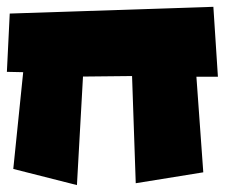

<svg xmlns="http://www.w3.org/2000/svg" viewBox="-20 -534 653 558"><path d="M8.3 -494.6 600.1 -514.2 613.3 -311H550.8L570.8 -33.2L374.5 -1.5L363.8 -313L221.2 -311.5L203.6 3.9L18.6 -43L47.4 -324.2L0 -325.2Z"/></svg>

Font: Lapsus Pro (theguybrush.com)
Style: Bold
Weight: 700
Designer: Jose Roses
Version: Version 1.00 February 9, 2018, initial release